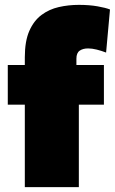

<svg xmlns="http://www.w3.org/2000/svg" viewBox="-20 -769 472 789"><path d="M82 0V-339H12V-502H82V-534Q82 -600 100.5 -642Q119 -684 150.5 -707.5Q182 -731 221.8 -740Q261.5 -749 304 -749Q347 -749 381 -743Q415 -737 432 -730L416 -553Q396.5 -560.5 377.5 -565.2Q358.5 -570 342 -570Q321 -570 307.5 -560.8Q294 -551.5 294 -528V-502H407V-339H304V0Z"/></svg>

Font: Commissioner Black
Style: Regular
Weight: 900
Designer: Kostas Bartsokas
Foundry: Kostas Bartsokas
Version: Version 1.000; ttfautohint (v1.8.3)